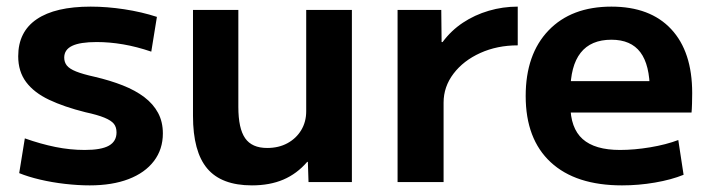

<svg xmlns="http://www.w3.org/2000/svg" viewBox="-20 -550 2145 580"><path d="M251 10Q216 10 176.5 5.5Q137 1 101 -7.5Q65 -16 38 -27L55 -132Q103 -115 147.5 -106Q192 -97 236 -97Q286 -97 309 -110Q332 -123 332 -150Q332 -166 324 -176Q316 -186 295.5 -194.5Q275 -203 238 -211Q174 -227 128.5 -248.5Q83 -270 59 -302Q35 -334 35 -380Q35 -454 91 -492Q147 -530 254 -530Q303 -530 355.5 -522Q408 -514 454 -499L437 -394Q393 -409 352 -416Q311 -423 272 -423Q222 -423 198 -411.5Q174 -400 174 -376Q174 -362 182 -352Q190 -342 210 -334Q230 -326 266 -318Q313 -307 351 -292Q389 -277 416 -256.5Q443 -236 457.5 -209Q472 -182 472 -147Q472 -99 445 -63.5Q418 -28 368.5 -9Q319 10 251 10Z M741 10Q649 10 606 -41Q563 -92 563 -200V-520H700V-227Q700 -162 720.5 -132.5Q741 -103 787 -103Q822 -103 848.5 -117.5Q875 -132 890 -157Q905 -182 905 -214V-520H1043V0H912L910 -61H908Q877 -25 836 -7.5Q795 10 741 10Z M1181 0V-520H1313L1314 -423H1317Q1343 -458 1378.5 -481.5Q1414 -505 1456.5 -517.5Q1499 -530 1544 -530V-413Q1482 -413 1431 -390Q1380 -367 1350 -327.5Q1320 -288 1320 -240V0Z M1859 10Q1719 10 1643.5 -60Q1568 -130 1568 -260Q1568 -386 1637 -458Q1706 -530 1827 -530Q1944 -530 2007.5 -462Q2071 -394 2071 -269Q2071 -255 2070.5 -237Q2070 -219 2069 -210H1645V-305H1962L1943 -276Q1943 -354 1914.5 -392Q1886 -430 1827 -430Q1765 -430 1734 -390.5Q1703 -351 1703 -273V-233Q1703 -163 1740 -130Q1777 -97 1853 -97Q1896 -97 1944 -105Q1992 -113 2029 -127L2045 -22Q2008 -7 1958.5 1.5Q1909 10 1859 10Z"/></svg>

Font: M PLUS 1 Thin
Style: Bold
Weight: 700
Version: Version 1.001